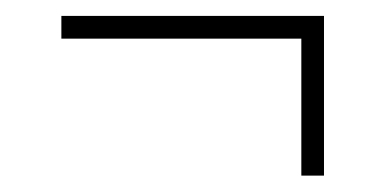

<svg xmlns="http://www.w3.org/2000/svg" viewBox="-20 -316 481 239"><path d="M56.4 -296.2H383.3V-97.4H355.1V-267.9H56.4Z"/></svg>

Font: Suranna
Style: Regular
Weight: 400
Version: Version 1.0.5; ttfautohint (v1.2.42-39fb)